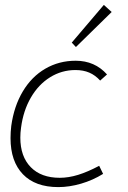

<svg xmlns="http://www.w3.org/2000/svg" viewBox="-20 -758 521 784"><path d="M23 -194Q23 -219 26 -244Q37 -324 73 -384.5Q109 -445 165 -477.5Q221 -510 289 -510Q367 -510 417 -454L389 -429Q369 -451 344.5 -461.5Q320 -472 288 -472Q232 -472 184.5 -442.5Q137 -413 106 -359.5Q75 -306 66 -237Q63 -216 63 -196Q63 -119 105.5 -75.5Q148 -32 224 -32Q260 -32 299 -44Q338 -56 385 -81L401 -48Q359 -22 311 -8Q263 6 218 6Q124 6 73.5 -46.5Q23 -99 23 -194ZM273 -584 404 -738 436 -709 290 -566Z"/></svg>

Font: Bellota Text Light
Style: Italic
Weight: 300
Italic angle: -7.5°
Designer: Kemie Guaida
Foundry: Kemie Guaida
Version: Version 4.001